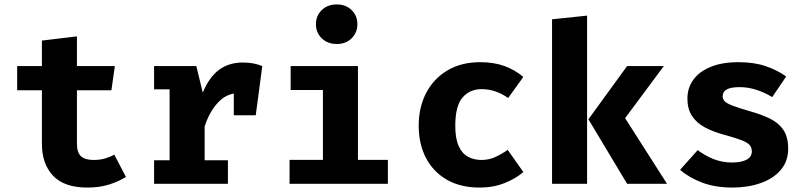

<svg xmlns="http://www.w3.org/2000/svg" viewBox="-20 -829 3640 866"><path d="M548 -31Q517 -11 473 3Q429 17 374 17Q270 17 219.5 -36.2Q169 -89.5 169 -181V-422H57.5V-531H169V-646L327 -665V-531H498L482.5 -422H327V-181Q327 -141.5 345 -124.5Q363 -107.5 402.5 -107.5Q430.5 -107.5 453.8 -114.2Q477 -121 495.5 -131.5Z M675 0V-106H745V-426H675V-531H865.5L894.5 -411.5Q923 -480 967.2 -513.5Q1011.5 -547 1075.5 -547Q1102.5 -547 1123.5 -542.8Q1144.5 -538.5 1163 -531L1115 -400.5Q1100.5 -404.5 1086 -406.5Q1071.5 -408.5 1054 -408.5Q1002 -408.5 962.8 -366Q923.5 -323.5 903 -258V-106H1008V0ZM1034.5 -309V-464L1058 -531H1163L1133.5 -309Z M1594.5 -531V-108H1729.5V0H1286V-108H1436.5V-423H1291V-531ZM1499 -809Q1540 -809 1566 -783.5Q1592 -758 1592 -720Q1592 -682 1566 -656.2Q1540 -630.5 1499 -630.5Q1457.5 -630.5 1431.2 -656.2Q1405 -682 1405 -720Q1405 -758 1431.2 -783.5Q1457.5 -809 1499 -809Z M2151.5 -107.5Q2184 -107.5 2212.8 -120.2Q2241.5 -133 2270 -153L2340.5 -53Q2305.5 -23 2255.2 -3Q2205 17 2143 17Q2057.5 17 1996 -18.2Q1934.5 -53.5 1901.5 -116.2Q1868.5 -179 1868.5 -262Q1868.5 -345 1902.2 -409.8Q1936 -474.5 1998.2 -511.5Q2060.5 -548.5 2146 -548.5Q2206.5 -548.5 2253.8 -531.8Q2301 -515 2340.5 -482L2272 -387Q2245 -406 2215 -416.5Q2185 -427 2152.5 -427Q2099 -427 2066.2 -389.2Q2033.5 -351.5 2033.5 -262Q2033.5 -203.5 2049 -169.8Q2064.5 -136 2091.2 -121.8Q2118 -107.5 2151.5 -107.5Z M2974 -531 2799.5 -296 2988.5 0H2808.5L2634 -291L2808.5 -531ZM2628 -758.5V0H2470V-742Z M3283 -96Q3322.5 -96 3346.8 -108.5Q3371 -121 3371 -146Q3371 -163 3361.5 -174.5Q3352 -186 3325 -196.5Q3298 -207 3245 -221.5Q3196.5 -234.5 3159.2 -254.5Q3122 -274.5 3101.2 -306Q3080.5 -337.5 3080.5 -384.5Q3080.5 -432 3107 -469Q3133.5 -506 3185 -527.2Q3236.5 -548.5 3311 -548.5Q3382 -548.5 3434.8 -530.2Q3487.5 -512 3526 -484L3463 -391Q3430 -411.5 3392 -423.8Q3354 -436 3315.5 -436Q3277 -436 3258.2 -425.8Q3239.5 -415.5 3239.5 -395Q3239.5 -381.5 3249.2 -371.8Q3259 -362 3286 -351.8Q3313 -341.5 3365 -326.5Q3416.5 -312 3454.8 -293Q3493 -274 3514 -242.2Q3535 -210.5 3535 -158.5Q3535 -100.5 3500.5 -61.2Q3466 -22 3409 -2.5Q3352 17 3284 17Q3207 17 3148 -5Q3089 -27 3047.5 -63L3127 -152Q3158 -128 3197.2 -112Q3236.5 -96 3283 -96Z"/></svg>

Font: Fira Code Light
Style: Bold
Weight: 700
Monospace: yes
Version: Version 5.002